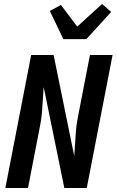

<svg xmlns="http://www.w3.org/2000/svg" viewBox="-20 -947 590 967"><path d="M7 0 137 -670H250L354 -161Q356 -191 358 -221Q360 -251 362 -281Q364 -311 369.5 -341.5Q375 -372 381 -402L433 -670H547L417 0H304L200 -509Q198 -479 196 -449Q194 -419 192 -389Q190 -359 184.5 -328.5Q179 -298 173 -268L121 0ZM299 -750 231 -892 287 -922 369 -813 494 -927 540 -887 415 -750Z"/></svg>

Font: Lode
Style: Bold Italic
Weight: 700
Italic angle: -11°
Monospace: yes
Designer: Belleve Invis
Foundry: Belleve Invis
Version: Version 29.2.0; ttfautohint (v1.8.3)